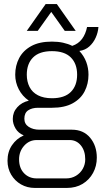

<svg xmlns="http://www.w3.org/2000/svg" viewBox="-20 -743 506 946"><path d="M152 183Q114 183 83.5 165.5Q53 148 35 117.5Q17 87 17 49Q17 5 39 -27.5Q61 -60 97 -76Q70 -87 56.5 -110Q43 -133 43 -157Q43 -190 65 -214.5Q87 -239 122 -247Q90 -269 72.5 -303Q55 -337 55 -375Q55 -420 74.5 -457Q94 -494 134 -516Q174 -538 236 -538Q266 -538 291 -532.5Q316 -527 336 -517Q366 -527 384 -551Q402 -575 409 -610H465Q463 -583 451.5 -557.5Q440 -532 420 -514Q400 -496 371 -492Q394 -467 405 -437.5Q416 -408 416 -375Q416 -330 397 -293Q378 -256 338 -234Q298 -212 236 -212H167Q138 -212 119 -199.5Q100 -187 100 -158Q100 -132 121.5 -118Q143 -104 174 -104H334Q391 -104 424 -64.5Q457 -25 457 34Q457 75 438.5 109Q420 143 387 163Q354 183 309 183ZM161 136H306Q333 136 354.5 123Q376 110 388 88.5Q400 67 400 42Q400 0 378.5 -26.5Q357 -53 323 -53H161Q124 -53 99 -25Q74 3 74 42Q74 85 98.5 110.5Q123 136 161 136ZM236 -259Q298 -259 329 -290Q360 -321 360 -375Q360 -429 329 -460Q298 -491 236 -491Q174 -491 143 -460Q112 -429 112 -375Q112 -341 125.5 -314.5Q139 -288 167 -273.5Q195 -259 236 -259ZM112 -591 205 -723H260L353 -591H299L217 -706H248L166 -591Z"/></svg>

Font: Archivo SemiCondensed ExtraLight
Style: Regular
Weight: 250
Width: 4
Designer: Hector Gatti
Foundry: Omnibus-Type
Version: Version 2.001